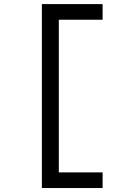

<svg xmlns="http://www.w3.org/2000/svg" viewBox="-20 -818 626 942"><path d="M185.5 104.5V-797.9H483.4V-721.2H268.6V27.8H483.4V104.5Z"/></svg>

Font: Cascadia Mono NF SemiLight
Style: Regular
Weight: 350
Monospace: yes
Designer: Aaron Bell
Foundry: Saja Typeworks
Version: Version 2404.023; ttfautohint (v1.8.4)